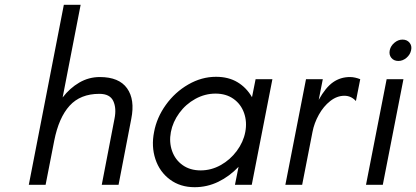

<svg xmlns="http://www.w3.org/2000/svg" viewBox="-20 -770 1734 800"><path d="M246 -750H316L241 -364Q271 -403 310.5 -426Q350 -449 396 -449Q476 -449 509.5 -402Q543 -355 527 -275L474 0H404L457 -275Q466 -319 452 -349Q438 -379 394 -379Q315 -379 270 -329.5Q225 -280 206 -184L170 0H100Z M622 -220Q633 -280 671 -333Q709 -386 764.5 -418Q820 -450 880 -450Q932 -450 969.5 -427.5Q1007 -405 1030 -365L1045 -440H1115L1029 0H959L974 -75Q936 -35 889.5 -12.5Q843 10 791 10Q731 10 688 -22Q645 -54 627.5 -107Q610 -160 622 -220ZM1002 -220Q1010 -262 997 -299Q984 -336 953 -358Q922 -380 878 -380Q834 -380 794 -358Q754 -336 727 -299Q700 -262 692 -220Q684 -178 697 -141Q710 -104 741 -82Q772 -60 816 -60Q860 -60 899.5 -82Q939 -104 966.5 -141Q994 -178 1002 -220Z M1255 -440H1325L1308 -354Q1337 -406 1368 -427.5Q1399 -449 1438 -449Q1449 -449 1460 -446.5Q1471 -444 1481 -440L1463 -349Q1453 -360 1441 -365.5Q1429 -371 1415 -371Q1384 -371 1356 -349Q1328 -327 1308.5 -292Q1289 -257 1282 -220L1239 0H1169Z M1591 -440H1661L1575 0H1505ZM1604 -561Q1608 -579 1623.5 -592Q1639 -605 1657 -605Q1676 -605 1686.5 -592Q1697 -579 1693 -561Q1689 -542 1673.5 -529Q1658 -516 1640 -516Q1621 -516 1610.5 -529Q1600 -542 1604 -561Z"/></svg>

Font: Teachers[wght] Italic
Style: Regular
Weight: 400
Designer: Alfredo Marco Pradil & Chank Diesel
Version: Version 1.000;Glyphs 3.1.2 (3151)